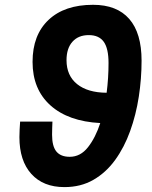

<svg xmlns="http://www.w3.org/2000/svg" viewBox="-20 -762 626 792"><path d="M245.6 9.8Q158.2 9.8 109.1 -44.7Q60.1 -99.1 60.1 -196.3Q60.1 -211.9 61 -227.8Q62 -243.7 63 -260.3H196.3Q195.8 -246.6 195.3 -233.2Q194.8 -219.7 194.8 -206.1Q194.8 -158.7 212.6 -137Q230.5 -115.2 267.6 -115.2Q312 -115.2 343 -154.8Q374 -194.3 393.6 -254.4Q261.7 -261.2 188 -327.4Q114.3 -393.6 114.3 -506.8Q114.3 -617.7 180.2 -679.9Q246.1 -742.2 363.8 -742.2Q462.4 -742.2 513.2 -683.8Q564 -625.5 564 -511.7Q564 -437.5 552.5 -362.8Q541 -288.1 516.8 -221.2Q492.7 -154.3 455.1 -102.3Q417.5 -50.3 365.5 -20.3Q313.5 9.8 245.6 9.8ZM419.9 -379.4Q427.7 -439.9 427.7 -502Q427.7 -562 408 -589.6Q388.2 -617.2 346.2 -617.2Q303.2 -617.2 278.8 -589.8Q254.4 -562.5 254.4 -513.7Q254.4 -450.2 298.1 -415Q341.8 -379.9 419.9 -379.4Z"/></svg>

Font: Cascadia Mono
Style: Bold Italic
Weight: 700
Italic angle: -10°
Monospace: yes
Designer: Aaron Bell
Foundry: Saja Typeworks
Version: Version 2404.023; ttfautohint (v1.8.4)